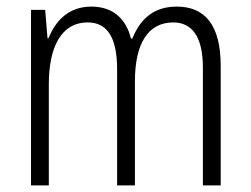

<svg xmlns="http://www.w3.org/2000/svg" viewBox="-20 -655 760 582"><path d="M516 -635C447 -635 406 -599 381 -538H377C363 -595 325 -635 257 -635C187 -635 148 -591 127 -539H124L117 -625H74V-93H128V-400C128 -508 163 -587 246 -587C300 -587 335 -549 335 -445V-93H389V-409C389 -523 429 -587 505 -587C560 -587 595 -547 595 -450V-93H649V-456C649 -579 601 -635 516 -635Z"/></svg>

Font: Noto Sans Telugu UI Condensed Light
Style: Regular
Weight: 300
Width: 3
Designer: Jelle Bosma - Monotype Design Team
Foundry: Monotype Imaging Inc.
Version: Version 2.005